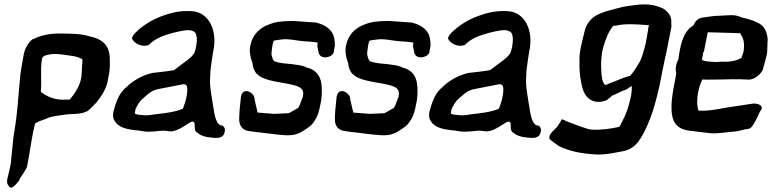

<svg xmlns="http://www.w3.org/2000/svg" viewBox="-20 -618 3567 887"><path d="M85 -340C82 -323 77 -298 74 -273C72 -256 71 -233 69 -217C63 -154 59 -84 47 -15L42 16L34 96C33 109 31 123 30 137C27 153 23 170 19 187C18 194 15 201 14 208C10 223 14 236 22 243C31 262 58 230 64 221C67 221 71 208 73 205C84 189 98 168 104 155V154C105 151 105 150 106 148V146C116 96 123 43 133 -8C135 -20 139 -31 141 -43C141 -44 142 -46 144 -49C158 -57 177 -64 198 -71V-72C219 -81 250 -84 284 -89C294 -90 303 -91 313 -91C338 -92 361 -93 382 -104H383C395 -111 413 -133 426 -145C427 -146 425 -143 426 -145C444 -168 475 -208 480 -259C489 -295 488 -325 487 -354C484 -409 453 -438 394 -450C353 -464 290 -463 240 -463C196 -461 164 -452 132 -437H130C109 -419 94 -393 89 -363ZM173 -340 175 -350C181 -361 192 -364 219 -368C239 -370 267 -367 303 -361H304C325 -359 347 -353 361 -344L358 -295C358 -290 358 -284 357 -280V-279C358 -232 325 -184 302 -158H287C234 -154 198 -171 168 -194L169 -198C173 -248 166 -289 173 -340Z M503 -98C501 -84 502 -70 511 -57C530 -28 566 -21 608 -16H609C628 -16 641 -8 677 -10C701 -10 729 -17 751 -13C758 -12 764 -11 770 -11C826 -16 870 -77 878 -49C882 -37 875 -14 890 -6C906 7 923 15 959 18C962 18 969 19 975 19C992 20 1012 16 1017 -5C1022 -20 1018 -32 1007 -38L999 -39C973 -50 970 -101 963 -138C958 -174 947 -220 951 -264L952 -290C954 -311 960 -348 963 -369L967 -391C980 -465 956 -528 910 -554C891 -564 877 -567 848 -567C802 -567 770 -559 726 -543C688 -529 642 -503 609 -470C603 -465 592 -453 590 -442V-440V-439C601 -417 630 -404 653 -407L665 -409L667 -410C672 -414 675 -418 679 -421C703 -441 730 -453 782 -467C813 -474 849 -484 870 -475L871 -474C894 -469 893 -425 881 -382C875 -355 828 -329 784 -294C751 -288 717 -285 684 -281C644 -272 603 -251 573 -224C566 -216 559 -211 552 -205V-204C528 -182 513 -138 503 -98ZM603 -94 605 -109C606 -116 612 -126 619 -138C631 -158 642 -164 661 -181C675 -194 691 -202 709 -206C749 -214 790 -222 827 -229C832 -230 839 -227 843 -221C851 -195 837 -146 825 -116C789 -100 741 -95 697 -90C678 -87 664 -85 654 -85C636 -87 608 -87 603 -94Z M1092 -160C1088 -124 1085 -93 1085 -63V-62C1087 -36 1100 -18 1127 -13H1128C1138 -12 1164 -7 1175 -7C1221 -1 1264 5 1304 7C1333 8 1357 2 1380 -13C1399 -26 1419 -35 1433 -60C1443 -73 1452 -96 1456 -116C1459 -132 1465 -153 1466 -175C1470 -237 1462 -281 1411 -302C1405 -304 1397 -305 1393 -308V-309C1372 -316 1352 -319 1326 -322C1302 -324 1262 -327 1246 -336C1240 -343 1236 -355 1234 -369C1235 -386 1240 -422 1244 -428L1246 -429V-430C1246 -430 1247 -430 1247 -431C1256 -432 1269 -434 1283 -436C1289 -436 1296 -437 1301 -437C1332 -436 1356 -429 1390 -427C1406 -426 1429 -425 1448 -421L1447 -415C1447 -413 1446 -410 1446 -405V-404L1453 -370H1454C1457 -360 1469 -352 1484 -353C1500 -354 1519 -363 1522 -377C1522 -379 1523 -381 1523 -386L1527 -407C1527 -417 1526 -426 1525 -436C1519 -480 1483 -504 1439 -514L1336 -521H1328C1308 -521 1287 -520 1264 -517H1263C1259 -515 1252 -514 1246 -513C1232 -509 1218 -504 1204 -497C1181 -485 1148 -460 1138 -413C1130 -384 1136 -362 1141 -342L1147 -325C1147 -314 1151 -299 1159 -286C1163 -279 1170 -273 1178 -267C1221 -238 1302 -238 1353 -220C1367 -214 1382 -206 1381 -184L1379 -170C1379 -169 1377 -165 1375 -161C1367 -141 1369 -140 1358 -120C1344 -111 1330 -104 1314 -95L1246 -92L1170 -98L1156 -159C1159 -189 1095 -227 1092 -160Z M1534 -160C1530 -124 1527 -93 1527 -63V-62C1529 -36 1542 -18 1569 -13H1570C1580 -12 1606 -7 1617 -7C1663 -1 1706 5 1746 7C1775 8 1799 2 1822 -13C1841 -26 1861 -35 1875 -60C1885 -73 1894 -96 1898 -116C1901 -132 1907 -153 1908 -175C1912 -237 1904 -281 1853 -302C1847 -304 1839 -305 1835 -308V-309C1814 -316 1794 -319 1768 -322C1744 -324 1704 -327 1688 -336C1682 -343 1678 -355 1676 -369C1677 -386 1682 -422 1686 -428L1688 -429V-430C1688 -430 1689 -430 1689 -431C1698 -432 1711 -434 1725 -436C1731 -436 1738 -437 1743 -437C1774 -436 1798 -429 1832 -427C1848 -426 1871 -425 1890 -421L1889 -415C1889 -413 1888 -410 1888 -405V-404L1895 -370H1896C1899 -360 1911 -352 1926 -353C1942 -354 1961 -363 1964 -377C1964 -379 1965 -381 1965 -386L1969 -407C1969 -417 1968 -426 1967 -436C1961 -480 1925 -504 1881 -514L1778 -521H1770C1750 -521 1729 -520 1706 -517H1705C1701 -515 1694 -514 1688 -513C1674 -509 1660 -504 1646 -497C1623 -485 1590 -460 1580 -413C1572 -384 1578 -362 1583 -342L1589 -325C1589 -314 1593 -299 1601 -286C1605 -279 1612 -273 1620 -267C1663 -238 1744 -238 1795 -220C1809 -214 1824 -206 1823 -184L1821 -170C1821 -169 1819 -165 1817 -161C1809 -141 1811 -140 1800 -120C1786 -111 1772 -104 1756 -95L1688 -92L1612 -98L1598 -159C1601 -189 1537 -227 1534 -160Z M1963 -98C1961 -84 1962 -70 1971 -57C1990 -28 2026 -21 2068 -16H2069C2088 -16 2101 -8 2137 -10C2161 -10 2189 -17 2211 -13C2218 -12 2224 -11 2230 -11C2286 -16 2330 -77 2338 -49C2342 -37 2335 -14 2350 -6C2366 7 2383 15 2419 18C2422 18 2429 19 2435 19C2452 20 2472 16 2477 -5C2482 -20 2478 -32 2467 -38L2459 -39C2433 -50 2430 -101 2423 -138C2418 -174 2407 -220 2411 -264L2412 -290C2414 -311 2420 -348 2423 -369L2427 -391C2440 -465 2416 -528 2370 -554C2351 -564 2337 -567 2308 -567C2262 -567 2230 -559 2186 -543C2148 -529 2102 -503 2069 -470C2063 -465 2052 -453 2050 -442V-440V-439C2061 -417 2090 -404 2113 -407L2125 -409L2127 -410C2132 -414 2135 -418 2139 -421C2163 -441 2190 -453 2242 -467C2273 -474 2309 -484 2330 -475L2331 -474C2354 -469 2353 -425 2341 -382C2335 -355 2288 -329 2244 -294C2211 -288 2177 -285 2144 -281C2104 -272 2063 -251 2033 -224C2026 -216 2019 -211 2012 -205V-204C1988 -182 1973 -138 1963 -98ZM2063 -94 2065 -109C2066 -116 2072 -126 2079 -138C2091 -158 2102 -164 2121 -181C2135 -194 2151 -202 2169 -206C2209 -214 2250 -222 2287 -229C2292 -230 2299 -227 2303 -221C2311 -195 2297 -146 2285 -116C2249 -100 2201 -95 2157 -90C2138 -87 2124 -85 2114 -85C2096 -87 2068 -87 2063 -94Z M2519 24C2522 29 2562 57 2562 57C2615 82 2666 92 2740 96C2768 96 2792 93 2818 88C2851 81 2875 82 2904 61C2926 45 2939 23 2954 -4C2975 -45 2994 -91 3009 -150C3021 -193 3031 -240 3040 -290L3042 -299C3047 -319 3049 -337 3053 -353L3059 -378L3082 -495V-496C3082 -502 3081 -505 3081 -511C3085 -541 3068 -562 3046 -577H3045V-578C2981 -608 2936 -598 2860 -587C2838 -582 2812 -574 2781 -566H2780C2768 -562 2758 -557 2747 -553C2714 -539 2689 -511 2680 -471C2674 -442 2665 -413 2660 -382C2655 -353 2658 -332 2657 -307C2658 -277 2662 -249 2668 -222C2678 -174 2711 -132 2777 -153C2788 -156 2802 -172 2808 -176C2828 -184 2853 -198 2869 -203C2875 -205 2886 -212 2898 -221C2900 -213 2898 -193 2896 -179L2894 -170C2885 -126 2873 -90 2852 -52C2848 -44 2846 -38 2841 -32C2804 -24 2762 -17 2714 -19C2686 -22 2636 -44 2597 -58C2588 -62 2583 -66 2578 -66H2574C2569 -53 2563 -46 2554 -32C2549 -25 2510 3 2519 24ZM2759 -355C2762 -396 2777 -432 2789 -461C2798 -477 2803 -487 2814 -499H2824C2865 -510 2920 -506 2970 -502H2978C2977 -496 2974 -487 2974 -479L2964 -422L2962 -414C2956 -388 2946 -354 2937 -335C2921 -308 2907 -286 2892 -268C2872 -264 2841 -251 2822 -243C2806 -237 2790 -231 2777 -225C2763 -235 2760 -257 2758 -286C2757 -306 2756 -329 2759 -355Z M3114 -344C3103 -324 3099 -301 3104 -279C3100 -257 3097 -234 3092 -213C3079 -141 3072 -62 3115 -32C3144 -11 3180 -14 3224 -7C3227 -7 3251 -4 3251 -4C3282 2 3333 -7 3369 -10C3395 -11 3416 -21 3439 -23C3452 -25 3464 -47 3475 -69C3483 -86 3491 -105 3495 -108C3511 -133 3476 -144 3449 -138C3432 -135 3411 -132 3384 -128C3324 -121 3263 -103 3208 -107L3206 -109C3195 -141 3202 -208 3225 -251C3229 -251 3235 -250 3242 -250C3270 -250 3339 -251 3367 -252C3378 -252 3389 -251 3401 -252C3407 -251 3415 -251 3421 -251C3425 -251 3430 -251 3438 -250H3439C3467 -251 3492 -273 3504 -295V-297C3512 -323 3518 -346 3524 -373V-374C3525 -393 3525 -411 3526 -428L3527 -429C3525 -470 3512 -501 3476 -515C3451 -529 3405 -537 3405 -538C3393 -543 3377 -549 3357 -548C3338 -548 3314 -545 3299 -545C3274 -545 3252 -540 3228 -537C3208 -536 3191 -521 3184 -501C3135 -473 3123 -410 3114 -344ZM3223 -346C3224 -352 3228 -365 3229 -376C3229 -376 3228 -377 3232 -380L3248 -461L3250 -469L3388 -465C3401 -465 3403 -463 3402 -459V-458C3414 -444 3420 -422 3416 -387L3415 -380C3413 -375 3411 -367 3406 -352C3391 -339 3351 -331 3326 -333C3307 -334 3294 -330 3275 -332C3257 -333 3239 -334 3225 -340C3224 -341 3223 -343 3223 -346Z"/></svg>

Font: Vapor
Style: SbdObl
Weight: 600
Foundry: Cannot Into Space Fonts
Version: Version 0.179